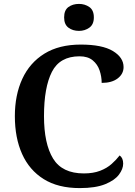

<svg xmlns="http://www.w3.org/2000/svg" viewBox="-20 -952 690 982"><path d="M388 10Q277 10 203.5 -36Q130 -82 93 -164.5Q56 -247 56 -358Q56 -466 94 -548.5Q132 -631 207 -677.5Q282 -724 393 -724Q503 -724 557.5 -691Q612 -658 612 -609Q612 -574 582 -551Q552 -528 500 -528Q500 -560 489.5 -591.5Q479 -623 454 -643.5Q429 -664 387 -664Q286 -664 245.5 -584.5Q205 -505 205 -358Q205 -217 251.5 -141Q298 -65 409 -65Q457 -65 492 -78.5Q527 -92 551 -113.5Q575 -135 592 -157Q610 -144 610 -115Q610 -88 588.5 -59Q567 -30 518 -10Q469 10 388 10ZM384 -794Q352 -794 330 -810.5Q308 -827 308 -863Q308 -900 330 -916Q352 -932 384 -932Q414 -932 437 -916Q460 -900 460 -863Q460 -827 437 -810.5Q414 -794 384 -794Z"/></svg>

Font: Noto Naskh Arabic UI Semi
Style: Bold
Weight: 700
Designer: Monotype Design Team, David Williams, Mohamad Dakak and Nizar Qandah
Foundry: Monotype Imaging Inc.
Version: Version 2.014; ttfautohint (v1.8.4.7-5d5b)